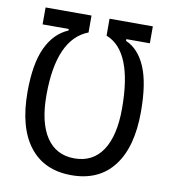

<svg xmlns="http://www.w3.org/2000/svg" viewBox="-80 -762 746 840"><g transform="rotate(10 293.0 -341.5)"><path d="M54.7 -693.4H258.8V-618.2Q125 -566.9 125 -315.9Q125 -194.3 168.5 -129.6Q211.9 -64.9 293 -64.9Q374.5 -64.9 417.7 -129.6Q460.9 -194.3 460.9 -315.9Q460.9 -571.3 338.9 -618.2V-693.4H531.2V-618.2H426.8V-610.4Q483.4 -586.4 514.2 -514.9Q544.9 -443.4 544.9 -315.9Q544.9 -158.7 479.7 -74.5Q414.6 9.8 293 9.8Q171.4 9.8 106.2 -74.5Q41 -158.7 41 -315.9Q41 -441.4 74.7 -513.2Q108.4 -585 170.9 -611.3V-618.2H54.7Z"/></g></svg>

Font: Cascadia Code PL SemiLight
Style: Regular
Weight: 350
Monospace: yes
Designer: Aaron Bell
Foundry: Saja Typeworks
Version: Version 2404.023; ttfautohint (v1.8.4)